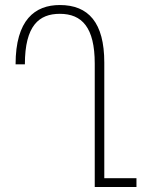

<svg xmlns="http://www.w3.org/2000/svg" viewBox="-20 -744 576 764"><path d="M523 -35H395V-495C395 -654 332 -724 218 -724C119 -724 42 -665 42 -488H79C79 -643 136 -689 218 -689C306 -689 357 -635 357 -491V0H523Z"/></svg>

Font: Noto Sans Armenian ExtraCondensed ExtraLight
Style: Regular
Weight: 200
Width: 2
Designer: Monotype Design Team
Foundry: Monotype Imaging Inc.
Version: Version 2.008